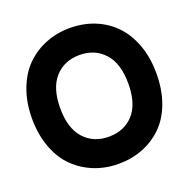

<svg xmlns="http://www.w3.org/2000/svg" viewBox="-145 -964 1098 1118"><g transform="rotate(-20 404.0 -405.5)"><path d="M404 -826Q487 -826 557.5 -797.5Q628 -769 679.5 -715.5Q731 -662 760 -582.5Q789 -503 789 -406Q789 -304 759 -223Q729 -142 676 -90.5Q623 -39 553.5 -12Q484 15 404 15Q324 15 254.5 -12.5Q185 -40 132 -91.5Q79 -143 48.5 -224Q18 -305 18 -406Q18 -504 48.5 -585Q79 -666 131.5 -718Q184 -770 254 -798Q324 -826 404 -826ZM404 -153Q499 -153 557 -216.5Q615 -280 615 -406Q615 -531 556.5 -595Q498 -659 404 -659Q309 -659 251 -594.5Q193 -530 193 -406Q193 -281 251 -217Q309 -153 404 -153Z"/></g></svg>

Font: Neutral Face
Style: Bold
Weight: 700
Designer: Vadym Aksieiev
Version: Version 1.039;Fontself Maker 3.5.7